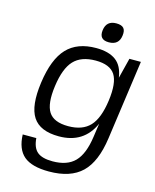

<svg xmlns="http://www.w3.org/2000/svg" viewBox="-128 -755 846 1051"><g transform="rotate(15 295.0 -229.5)"><path d="M489 -385 518 -500H583L520 -50Q501 87 437 148.5Q373 210 251 210Q154 210 109 172Q64 134 61 51H138Q142 105 169.5 128Q197 151 256 151Q339 151 382 107Q425 63 439 -37L450 -114Q395 10 254 10Q147 10 106.5 -52Q66 -114 85 -250Q104 -386 162.5 -448Q221 -510 328 -510Q364 -510 392 -502.5Q420 -495 440 -480Q460 -465 472 -441.5Q484 -418 489 -385ZM289 -57Q370 -57 412 -102Q454 -147 468 -250Q482 -353 453 -398Q424 -443 343 -443Q261 -443 219 -398Q177 -353 163 -250Q149 -148 178 -102.5Q207 -57 289 -57ZM399 -669Q429 -669 441 -655.5Q453 -642 449 -613Q442 -558 385 -558Q329 -558 336 -613Q343 -669 399 -669Z"/></g></svg>

Font: Fivo Sans Modern
Style: Italic
Weight: 400
Designer: Alexander Slobzheninov
Foundry: Alexander Slobzheninov
Version: 1.0